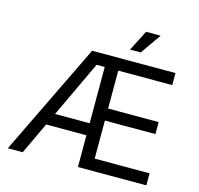

<svg xmlns="http://www.w3.org/2000/svg" viewBox="-128 -1067 1246 1204"><g transform="rotate(15 495.0 -465.0)"><path d="M25.4 0 377.9 -727.5H918.9V-649.4H568.4V-403.3H896.5V-325.2H568.4V-78.1H924.8V0H480.5V-649.4H427.7L122.1 0ZM192.4 -206.1V-284.2H524.4V-206.1ZM605.5 -795.9 673.8 -929.7H768.6L674.8 -795.9Z"/></g></svg>

Font: Inter
Style: Regular
Weight: 400
Designer: Rasmus Andersson
Foundry: rsms
Version: Version 4.000;git-8c9346024